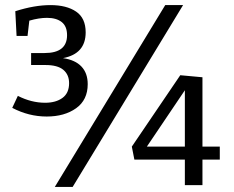

<svg xmlns="http://www.w3.org/2000/svg" viewBox="-20 -726 917 753"><path d="M324 -396Q324 -334 278.5 -301.5Q233 -269 163 -269Q93 -269 28 -303L50 -350Q103 -323 157 -323Q199 -323 225 -342Q251 -361 251 -400Q251 -433 228.5 -452Q206 -471 158 -471H102V-518H155Q243 -518 243 -588Q243 -623 222 -639.5Q201 -656 164 -656Q133 -656 95 -645L88 -585H45L40 -682Q115 -706 178 -706Q241 -706 278.5 -680.5Q316 -655 316 -599Q316 -515 227 -498Q275 -491 299.5 -465Q324 -439 324 -396ZM265 7H195L628 -706H698ZM774 -151H842V-100H774V0H705V-100H507L497 -151L687 -431L774 -423ZM705 -151V-372L556 -151Z"/></svg>

Font: Bitter Pro
Style: Regular
Weight: 400
Designer: Sol Matas, and Bitter project Authors
Foundry: Sol Matas
Version: Version 1.010